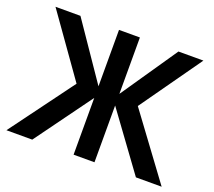

<svg xmlns="http://www.w3.org/2000/svg" viewBox="-121 -881 1158 1041"><g transform="rotate(20 458.0 -360.0)"><path d="M159 0 397.5 -327.5V0H518V-327.5L757 0H905.5L634.5 -367L884.5 -720H740.5L518 -394.5V-720H397.5V-394.5L175 -720H31L281 -367L10 0Z"/></g></svg>

Font: Hauora
Style: Bold
Weight: 700
Designer: Wayne Shih
Foundry: WCYS
Version: Version 1.001;hotconv 1.0.109;makeotfexe 2.5.65596